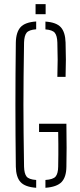

<svg xmlns="http://www.w3.org/2000/svg" viewBox="-20 -909 390 934"><path d="M156 4.5Q101.5 0.5 79.8 -23.5Q58 -47.5 57 -98Q56 -179 55.5 -253.2Q55 -327.5 55 -400Q55 -472.5 55.5 -546.8Q56 -621 57 -702Q58 -752.5 80 -776.8Q102 -801 156 -804.5V-766.5Q121 -764 109.5 -749.8Q98 -735.5 97 -702Q95.5 -613 94.8 -540.2Q94 -467.5 94 -400Q94 -332.5 94.8 -259.8Q95.5 -187 97 -98Q98 -64.5 109.2 -50.2Q120.5 -36 156 -33.5ZM201 4.5V-33.5Q238.5 -36 250.5 -50.2Q262.5 -64.5 263 -98Q263.5 -130 263.8 -156.2Q264 -182.5 263.8 -208.8Q263.5 -235 263 -267H170V-307H303Q304 -235 304 -189.5Q304 -144 303 -98Q302.5 -47.5 279.5 -23.5Q256.5 0.5 201 4.5ZM259 -535Q260.5 -582.5 260.5 -618.8Q260.5 -655 259 -702Q258 -735.5 246.5 -749.5Q235 -763.5 201 -766V-804Q254 -800.5 275.8 -776.5Q297.5 -752.5 299 -702Q300.5 -655 300.5 -618.8Q300.5 -582.5 299 -535ZM153 -840V-889H202V-840Z"/></svg>

Font: Big Shoulders Stencil Text Thin
Style: Regular
Weight: 100
Designer: Patric King
Foundry: XO Type Co
Version: Version 2.001